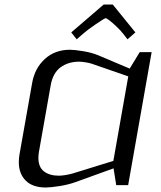

<svg xmlns="http://www.w3.org/2000/svg" viewBox="-20 -812 707 842"><path d="M478 -73.7 312 -13.7Q279.8 -2 240 4.2Q200.2 10.3 180.7 10.3Q123 10.3 92.8 -20Q62.5 -50.3 62.5 -101.1Q62.5 -116.7 65.4 -134.3L121.1 -448.7Q132.3 -512.7 176.5 -553.2Q220.7 -593.8 287.1 -593.8Q306.6 -593.8 344.2 -587.6Q381.8 -581.5 410.2 -569.8L548.8 -511.2L592.8 -583.5H645L542 0H489.7ZM542.5 -477.1 383.3 -532.2Q372.1 -536.1 355 -538.8Q337.9 -541.5 327.1 -541.5Q278.8 -541.5 245.1 -516.4Q211.4 -491.2 202.1 -436.5L150.9 -147Q148.4 -132.3 148.4 -119.6Q148.4 -79.1 172.9 -60.3Q197.3 -41.5 238.8 -41.5Q249.5 -41.5 267.6 -44.4Q285.6 -47.4 298.8 -51.3L477.1 -106.4ZM474.6 -792 573.7 -669.9 539.1 -639.6 520.5 -663.6Q508.3 -679.2 490.5 -696Q472.7 -712.9 459.7 -722.7Q446.8 -732.4 443.8 -732.4Q439 -732.4 400.4 -706.1Q361.8 -679.7 343.8 -663.6L316.4 -639.6L292.5 -669.9L434.6 -792Z"/></svg>

Font: Resagnicto
Style: Italic
Weight: 500
Italic angle: -10°
Version: Version 0.999